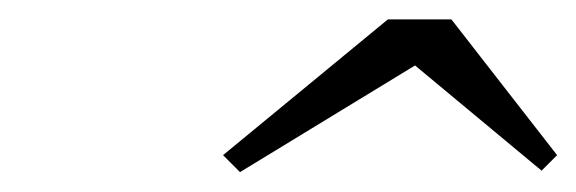

<svg xmlns="http://www.w3.org/2000/svg" viewBox="-20 -790 594 198"><path d="M227.5 -612.5 210 -630 380 -770H445.5L554.5 -630L538.5 -614L408 -722.5Z"/></svg>

Font: Bodoni Moda Black
Style: Italic
Weight: 900
Italic angle: -13°
Version: Version 2.005